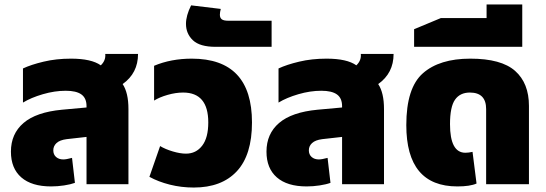

<svg xmlns="http://www.w3.org/2000/svg" viewBox="-20 -826 2450 861"><path d="M530 -449Q556 -410 556 -337V0H368V-212L279 -202Q248 -198 233.5 -184.5Q219 -171 219 -152Q219 -133 231.5 -122Q244 -111 264 -111Q277 -111 303 -118L316 -6Q297 1 267.5 5.5Q238 10 209 10Q122 10 75.5 -30.5Q29 -71 29 -146Q29 -226 85.5 -274.5Q142 -323 258 -334L368 -344V-350Q368 -386 345 -402.5Q322 -419 275 -419Q225 -419 172 -403.5Q119 -388 83 -366V-519Q119 -536 175.5 -549.5Q232 -563 298 -563Q390 -563 432 -533Q455 -555 452 -584H599Q599 -498 530 -449Z M650 -33 698 -171Q721 -157 754.5 -147Q788 -137 814 -137Q859 -137 886.5 -172.5Q914 -208 914 -277Q914 -411 801 -411Q768 -411 731.5 -400.5Q695 -390 671 -375V-531Q747 -563 840 -563Q1110 -563 1110 -277Q1110 -131 1042 -58Q974 15 849 15Q793 15 741.5 2Q690 -11 650 -33Z M814 -719Q814 -756 837 -802L970 -786Q966 -771 966 -760Q966 -746 974.5 -739.5Q983 -733 1004 -733H1198V-616H947Q876 -616 845 -645.5Q814 -675 814 -719Z M1676 -449Q1702 -410 1702 -337V0H1514V-212L1425 -202Q1394 -198 1379.5 -184.5Q1365 -171 1365 -152Q1365 -133 1377.5 -122Q1390 -111 1410 -111Q1423 -111 1449 -118L1462 -6Q1443 1 1413.5 5.5Q1384 10 1355 10Q1268 10 1221.5 -30.5Q1175 -71 1175 -146Q1175 -226 1231.5 -274.5Q1288 -323 1404 -334L1514 -344V-350Q1514 -386 1491 -402.5Q1468 -419 1421 -419Q1371 -419 1318 -403.5Q1265 -388 1229 -366V-519Q1265 -536 1321.5 -549.5Q1378 -563 1444 -563Q1536 -563 1578 -533Q1601 -555 1598 -584H1745Q1745 -498 1676 -449Z M1802 -265Q1802 -432 1876.5 -497.5Q1951 -563 2089 -563Q2228 -563 2290 -508Q2352 -453 2352 -351V0H2160V-337Q2160 -411 2087 -411Q2043 -411 2020.5 -379Q1998 -347 1998 -269Q1998 -141 2067 -141Q2081 -141 2099 -145L2117 -3Q2088 10 2031 10Q1802 10 1802 -265Z M2322 -806V-693V-616H1837V-695L1957 -745H2162V-806Z"/></svg>

Font: Noto Sans Thai Black
Style: Regular
Weight: 900
Designer: Monotype Design Team
Foundry: Monotype Imaging Inc.
Version: Version 1.000